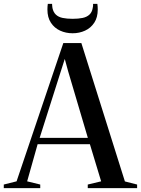

<svg xmlns="http://www.w3.org/2000/svg" viewBox="-48 -970 728 990"><path d="M37.5 -35 278.5 -748H371.5L596 -34.5L659 -18.5V0H404.5V-18.5L473.5 -35L415.5 -226.5H146L92 -35L159.5 -18.5V0H-28.5V-18.5ZM405 -259 303.5 -602 286 -666 265.5 -602 156.5 -259ZM326.5 -798.5Q291.5 -798.5 262 -812Q232.5 -825.5 214.5 -852.8Q196.5 -880 196.5 -921Q196.5 -929.5 197 -935.8Q197.5 -942 198.5 -950H220.5Q220.5 -944.5 221.2 -939.2Q222 -934 222.5 -928.5Q227 -907 240.2 -894.5Q253.5 -882 275.2 -877.5Q297 -873 326.5 -873Q356 -873 377.8 -877.5Q399.5 -882 413 -894.5Q426.5 -907 430 -928.5Q431.5 -934 431.8 -939.2Q432 -944.5 432 -950H454Q455 -942 455.5 -935.8Q456 -929.5 456 -921Q456 -880 438 -852.8Q420 -825.5 390.5 -812Q361 -798.5 326.5 -798.5Z"/></svg>

Font: Merriweather 144pt
Style: Regular
Weight: 400
Version: Version 2.100